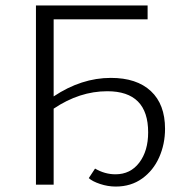

<svg xmlns="http://www.w3.org/2000/svg" viewBox="-20 -678 675 705"><path d="M586 -205Q586 -149 564.5 -100.5Q543 -52 502 -22.5Q461 7 405 7Q376 7 347.5 -2.5Q319 -12 306 -24L329 -59Q365 -38 404 -38Q459 -38 491.5 -81Q524 -124 524 -192Q524 -343 374 -343Q272 -343 177 -279V0H112V-658H522V-607H177V-324Q279 -392 387 -392Q482 -392 534 -343.5Q586 -295 586 -205Z"/></svg>

Font: Ysabeau Semilight
Style: Regular
Weight: 300
Designer: Christian Thalmann (Catharsis Fonts)
Version: Version 0.003